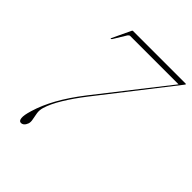

<svg xmlns="http://www.w3.org/2000/svg" viewBox="-198 -816 938 938"><g transform="rotate(45 270.5 -347.5)"><path d="M133 -20.5Q123.5 5 104.5 5Q92 5 89.8 -13.5Q87.5 -32 100 -72.5Q116.5 -127.5 149.5 -187.2Q182.5 -247 237.5 -318L516 -673H182Q176 -673 170.5 -665.5L130.5 -600Q127.5 -596 124 -596Q122 -596 124 -600.5L169 -695.5Q170.5 -700 174.5 -700H538Q542 -700 541 -697.5Q540.5 -696 539 -694.2Q537.5 -692.5 536 -690L243 -314.5Q202 -261.5 171.8 -211.8Q141.5 -162 130 -123.5Q124 -103.5 126.8 -84.5Q129.5 -65.5 133.2 -49.2Q137 -33 133 -20.5Z"/></g></svg>

Font: Fraunces 144pt Thin
Style: Italic
Weight: 100
Italic angle: -16°
Version: Version 1.000;[b76b70a41]